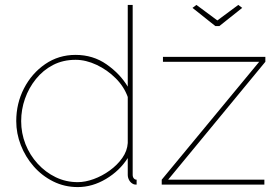

<svg xmlns="http://www.w3.org/2000/svg" viewBox="-20 -750 1132 780"><path d="M46 -258Q46 -330 77.5 -391Q109 -452 163.5 -489.5Q218 -527 287 -527Q358 -527 413 -488.5Q468 -450 499 -398V-730H519V-40Q519 -31 523.5 -25.5Q528 -20 535 -20V0Q526 0 522 -2Q511 -7 505 -17.5Q499 -28 499 -40V-108Q466 -56 410.5 -23Q355 10 296 10Q242 10 196 -13Q150 -36 116.5 -74.5Q83 -113 64.5 -160.5Q46 -208 46 -258ZM499 -169V-356Q484 -398 450 -432Q416 -466 372.5 -486.5Q329 -507 287 -507Q236 -507 195.5 -486Q155 -465 126 -429Q97 -393 81.5 -349Q66 -305 66 -258Q66 -209 83.5 -164.5Q101 -120 133 -85Q165 -50 206.5 -30Q248 -10 296 -10Q326 -10 360.5 -22.5Q395 -35 426 -57.5Q457 -80 477 -108.5Q497 -137 499 -169ZM637 -20 1033 -499H642V-519H1058V-499L663 -20H1054V0H637ZM778 -730 863 -667 948 -730 964 -718 871 -644H855L762 -718Z"/></svg>

Font: Raleway Thin Thin
Style: Regular
Weight: 250
Version: Version 4.026